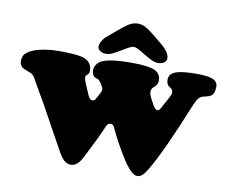

<svg xmlns="http://www.w3.org/2000/svg" viewBox="-85 -824 1130 946"><g transform="rotate(10 480.0 -351.0)"><path d="M471.2 -576.7Q439.5 -558.1 427 -553.2Q414.6 -548.3 401.4 -548.3Q383.3 -548.3 371.3 -556.6Q359.4 -564.9 359.4 -578.1Q359.4 -599.6 382.8 -625L429.2 -664.6Q468.8 -698.2 488.5 -710.2Q508.3 -722.2 531.7 -722.2Q552.7 -722.2 572.3 -711.2Q591.8 -700.2 624 -673.8L671.9 -633.8Q683.1 -622.1 688.2 -616Q693.4 -609.9 698.5 -599.4Q703.6 -588.9 703.6 -578.1Q703.6 -564.9 691.7 -556.6Q679.7 -548.3 661.6 -548.3Q648.4 -548.3 636 -553.2Q623.5 -558.1 591.8 -576.7Q586.9 -579.6 577.6 -585.2Q568.4 -590.8 564.2 -593.3Q560.1 -595.7 553.7 -598.9Q547.4 -602.1 542.2 -603.8Q537.1 -605.5 531.7 -606Q526.4 -605.5 521.5 -604Q516.6 -602.5 509.5 -598.9Q502.4 -595.2 499 -593.3Q495.6 -591.3 485.4 -585.2Q475.1 -579.1 471.2 -576.7ZM748.5 -393.6Q755.9 -409.2 755.9 -415.5Q755.9 -426.8 750 -433.6Q747.6 -436 741 -440.2Q734.4 -444.3 731.4 -447.3Q722.7 -457 722.7 -475.6Q722.7 -504.4 753.7 -516.6Q784.7 -528.8 859.4 -528.8Q917.5 -528.8 941.4 -518.1Q965.3 -507.3 965.3 -482.4Q965.3 -451.2 951.7 -439Q943.4 -431.6 926.3 -427.7Q909.2 -423.8 905.3 -422.4Q893.1 -417.5 884.3 -405.3Q875.5 -393.1 863.3 -362.8Q768.6 -129.4 709.5 -28.8Q695.8 -5.4 683.8 6.3Q671.9 18.1 656.7 18.1Q626.5 18.1 576.2 -63.5Q535.6 -129.9 506.3 -191.9Q501.5 -203.1 497.1 -208Q492.7 -212.9 485.4 -212.9Q469.7 -212.9 463.4 -196.3Q441.9 -143.6 382.3 -27.3Q357.9 20 326.7 20Q306.6 20 292.2 7.3Q277.8 -5.4 259.3 -38.6Q244.6 -64 187.7 -168.5Q130.9 -272.9 95.2 -332Q90.3 -339.8 82.3 -355.2Q74.2 -370.6 69.3 -377.2Q64.5 -383.8 57.1 -388.2Q51.8 -391.6 33.7 -398.2Q15.6 -404.8 8.8 -410.2Q-4.9 -421.4 -4.9 -439.5Q-4.9 -465.8 8.3 -478.5Q28.8 -499 73 -510.3Q117.2 -521.5 172.9 -521.5Q252.9 -521.5 287.6 -513.2Q312.5 -506.8 325.4 -491.2Q338.4 -475.6 338.4 -453.6Q338.4 -439.9 333.5 -435.1Q332 -433.6 329.3 -431.4Q326.7 -429.2 325.7 -428.2Q320.8 -423.3 320.8 -416.5Q320.8 -406.7 329.6 -385.7Q338.9 -362.3 351.6 -334.5Q357.4 -321.8 362.3 -316.4Q367.2 -311 375 -311Q382.3 -311 386.2 -314.5Q390.1 -317.9 394.5 -327.1Q397.9 -334 402.3 -341.6Q406.7 -349.1 407.7 -351.6Q414.6 -366.2 414.6 -370.6Q414.6 -377 410.2 -384.8Q403.8 -396 401.9 -399.4Q392.1 -414.6 384.3 -418.5Q381.8 -419.9 375.2 -421.9Q368.7 -423.8 365.2 -426.8Q353 -436.5 353 -458Q353 -470.2 359.4 -481.9Q365.7 -493.7 375 -500.5Q409.7 -526.9 533.2 -526.9Q617.7 -526.9 648.9 -512.7Q681.2 -498.5 681.2 -463.9Q681.2 -449.7 671.4 -436.5Q669.4 -434.1 664.1 -429.4Q658.7 -424.8 657.2 -422.9Q649.9 -413.1 649.9 -403.8Q649.9 -390.1 657.7 -374.5Q662.6 -364.7 673.3 -345.2Q688 -318.4 698.2 -318.4Q709.5 -318.4 719.7 -340.8Q723.6 -349.6 733.2 -365.7Q742.7 -381.8 748.5 -393.6Z"/></g></svg>

Font: Cooper* Black
Style: Regular
Weight: 900
Designer: Owen Earl
Foundry: indestructible type*
Version: Version 0.001